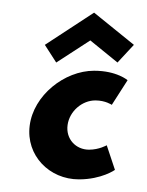

<svg xmlns="http://www.w3.org/2000/svg" viewBox="-20 -280 232 304"><path d="M162 -11 149 -50C149 -50 137 -43 121 -43C100 -43 84 -60 87 -82C90 -104 110 -121 131 -121C147 -121 157 -114 157 -114L182 -153C182 -153 165 -168 129 -168C82 -168 33 -129 27 -81C21 -34 58 4 105 4C141 4 162 -11 162 -11ZM51 -209 69 -181 123 -216 166 -181 192 -209 129 -260Z"/></svg>

Font: Hussar Tani
Style: DwaKurs
Weight: 700
Foundry: Cannot Into Space Fonts
Version: Version 0.92